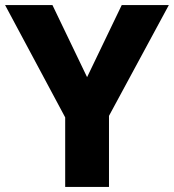

<svg xmlns="http://www.w3.org/2000/svg" viewBox="-20 -734 683 754"><path d="M322 -431 458 -714H643L408 -279V0H236V-273L0 -714H186Z"/></svg>

Font: Noto Sans Georgian ExtraBold
Style: Regular
Weight: 800
Designer: Monotype Design Team, Akaki Razmadze
Foundry: Google LLC
Version: Version 2.005; ttfautohint (v1.8.4.7-5d5b)